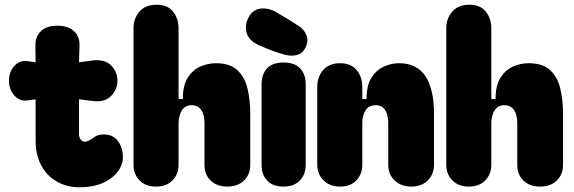

<svg xmlns="http://www.w3.org/2000/svg" viewBox="-20 -791 2432 814"><path d="M317 3Q264 3 221.5 -21Q179 -45 155 -89.5Q131 -134 131 -194V-370L94 -365Q64 -361 41 -386Q18 -411 18 -449Q18 -487 41 -511.5Q64 -536 94 -532L131 -527L130 -595Q129 -635 153 -658.5Q177 -682 223 -682Q269 -682 294 -658.5Q319 -635 317 -595L315 -527L368 -534Q422 -542 450 -514.5Q478 -487 478 -449Q478 -411 450.5 -383.5Q423 -356 371 -363L315 -370V-221Q315 -208 324 -197.5Q333 -187 346 -191Q361 -195 377.5 -208Q394 -221 420 -221Q459 -221 480 -193Q501 -165 501 -124Q501 -92 478.5 -62.5Q456 -33 415 -15Q374 3 317 3Z M641 0Q597 0 571.5 -26.5Q546 -53 546 -92V-671Q546 -713 571.5 -742Q597 -771 644 -771Q690 -771 713.5 -742Q737 -713 737 -670V-371H755Q755 -428 775.5 -461Q796 -494 828.5 -508.5Q861 -523 895 -523Q955 -523 986.5 -493.5Q1018 -464 1029.5 -415Q1041 -366 1041 -308V-92Q1041 -51 1014.5 -25.5Q988 0 944 0Q899 0 873 -25.5Q847 -51 847 -92V-269Q847 -305 833 -325Q819 -345 792 -345Q765 -345 751 -323Q737 -301 737 -267V-92Q737 -53 711.5 -26.5Q686 0 641 0Z M1182 0Q1135 0 1112 -26Q1089 -52 1089 -91V-433Q1089 -476 1112 -501Q1135 -526 1182 -526Q1229 -526 1252.5 -501Q1276 -476 1276 -435V-91Q1276 -52 1251.5 -26Q1227 0 1182 0ZM1252 -677Q1270 -664 1279.5 -641Q1289 -618 1275 -589Q1264 -565 1241 -558.5Q1218 -552 1192 -558Q1167 -564 1136 -575.5Q1105 -587 1076 -600Q1033 -620 1025 -654.5Q1017 -689 1036 -721Q1055 -753 1089 -755Q1123 -757 1155 -737Q1177 -724 1203.5 -708Q1230 -692 1252 -677Z M1422 0Q1378 0 1351.5 -26.5Q1325 -53 1325 -92V-423Q1325 -465 1350 -494Q1375 -523 1422 -523Q1468 -523 1492 -494Q1516 -465 1516 -421V-371H1534Q1534 -428 1554.5 -461Q1575 -494 1607 -508.5Q1639 -523 1671 -523Q1748 -523 1784 -467.5Q1820 -412 1820 -310V-92Q1820 -53 1794 -26.5Q1768 0 1724 0Q1679 0 1652.5 -26.5Q1626 -53 1626 -92V-269Q1626 -305 1612.5 -325Q1599 -345 1573 -345Q1543 -345 1529.5 -323Q1516 -301 1516 -267V-92Q1516 -53 1491 -26.5Q1466 0 1422 0Z M1967 0Q1923 0 1897.5 -26.5Q1872 -53 1872 -92V-671Q1872 -713 1897.5 -742Q1923 -771 1970 -771Q2016 -771 2039.5 -742Q2063 -713 2063 -670V-371H2081Q2081 -428 2101.5 -461Q2122 -494 2154.5 -508.5Q2187 -523 2221 -523Q2281 -523 2312.5 -493.5Q2344 -464 2355.5 -415Q2367 -366 2367 -308V-92Q2367 -51 2340.5 -25.5Q2314 0 2270 0Q2225 0 2199 -25.5Q2173 -51 2173 -92V-269Q2173 -305 2159 -325Q2145 -345 2118 -345Q2091 -345 2077 -323Q2063 -301 2063 -267V-92Q2063 -53 2037.5 -26.5Q2012 0 1967 0Z"/></svg>

Font: Bagel Fat One
Style: Regular
Weight: 400
Designer: Kyung-won Kim
Foundry: JAMO
Version: Version 1.000; ttfautohint (v1.8.4.7-5d5b);gftools[0.9.28]